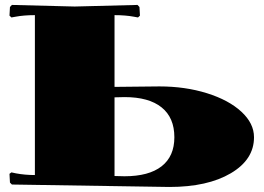

<svg xmlns="http://www.w3.org/2000/svg" viewBox="-20 -741 1060 771"><path d="M439.9 -34.2 480 -33.2Q577.6 -33.2 628.9 -73.2Q680.2 -113.3 680.2 -189.9Q680.2 -268.6 628.9 -309.8Q577.6 -351.1 480 -351.1L439.9 -350.1ZM439.9 -680.2V-392.1L620.1 -394Q723.6 -394 811 -366.7Q898.4 -339.4 949.2 -292.5Q1000 -245.6 1000 -189.9Q1000 -100.1 906.7 -45.2Q813.5 9.8 660.2 9.8L27.8 0L20 -7.8L18.1 -43L25.9 -48.8L43.9 -44.9Q80.1 -38.1 120.1 -38.1V-680.2Q75.7 -680.2 42 -673.8L25.9 -670.9L18.1 -678.2L20 -712.9L27.8 -721.2L279.8 -714.8L532.2 -721.2L540 -712.9L542 -678.2L534.2 -670.9L518.1 -673.8Q484.4 -680.2 439.9 -680.2Z"/></svg>

Font: Yokawerad
Style: Regular
Weight: 500
Designer: gluk
Foundry: gluk
Version: Version 0.79